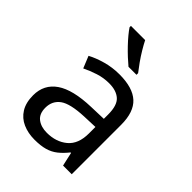

<svg xmlns="http://www.w3.org/2000/svg" viewBox="-220 -879 1002 1002"><g transform="rotate(45 280.5 -378.0)"><path d="M288 -545Q386 -545 433 -502Q480 -459 480 -365V0H416L399 -76H395Q372 -47 347.5 -27.5Q323 -8 291.5 1Q260 10 215 10Q167 10 128.5 -7Q90 -24 68 -59.5Q46 -95 46 -149Q46 -229 109 -272.5Q172 -316 303 -320L394 -323V-355Q394 -422 365 -448Q336 -474 283 -474Q241 -474 203 -461.5Q165 -449 132 -433L105 -499Q140 -518 188 -531.5Q236 -545 288 -545ZM314 -259Q214 -255 175.5 -227Q137 -199 137 -148Q137 -103 164.5 -82Q192 -61 235 -61Q303 -61 348 -98.5Q393 -136 393 -214V-262ZM256 -766Q267 -744 283.5 -716.5Q300 -689 318.5 -663Q337 -637 352 -618V-606H293Q276 -620 255 -639.5Q234 -659 213.5 -680.5Q193 -702 176.5 -722Q160 -742 151 -756V-766Z"/></g></svg>

Font: Noto Sans Gujarati
Style: Regular
Weight: 400
Designer: Jelle Bosma - Monotype Design Team, Universal Thirst
Foundry: Monotype Imaging Inc.
Version: Version 2.102